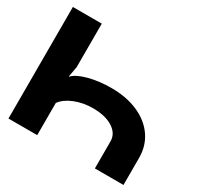

<svg xmlns="http://www.w3.org/2000/svg" viewBox="-153 -889 1090 1064"><g transform="rotate(30 391.5 -357.0)"><path d="M208 -436 196 -369H198Q224 -397 289 -414.5Q354 -432 434 -432Q531 -432 604.5 -399.5Q678 -367 718.5 -308.5Q759 -250 759 -173V0H576V-173Q576 -223 528 -253.5Q480 -284 401 -284Q338 -284 285 -262.5Q232 -241 207 -206V0H23V-714H208Z"/></g></svg>

Font: Non Bureau Extended
Style: Bold
Weight: 700
Width: 7
Designer: Jona Saucedo
Foundry: Non Foundry
Version: Version 1.000; ttfautohint (v1.8.4)